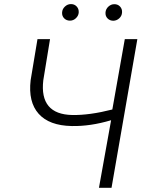

<svg xmlns="http://www.w3.org/2000/svg" viewBox="-20 -898 690 918"><path d="M114.3 0ZM636.7 -710.9 513.2 0H453.1L511.2 -323.2Q411.6 -293.5 322.8 -295.4Q215.3 -297.4 164.8 -354Q114.3 -410.6 126.5 -514.6L159.2 -710.9H219.2L187 -514.2Q168 -351.1 325.7 -348.1Q408.2 -346.7 517.1 -374.5L576.7 -710.9ZM276.9 -838.4Q277.8 -855 290.5 -866.7Q303.2 -878.4 318.4 -878.4Q335.4 -878.9 346.4 -867.2Q357.4 -855.5 356.4 -838.4Q355.5 -823.2 343.3 -811.3Q331.1 -799.3 314.5 -799.3Q297.9 -799.3 286.9 -810.3Q275.9 -821.3 276.9 -838.4ZM484.4 -837.9Q485.4 -854.5 498 -866.2Q510.7 -877.9 525.9 -877.9Q543 -878.4 554 -866.7Q564.9 -855 563.5 -837.9Q562.5 -821.8 550.3 -810.5Q538.1 -799.3 522 -798.8Q505.4 -798.8 494.4 -809.8Q483.4 -820.8 484.4 -837.9Z"/></svg>

Font: Roboto Light
Style: Italic
Weight: 300
Italic angle: -12°
Designer: Google
Version: Version 2.134; 2016; ttfautohint (v1.6)